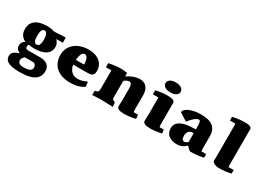

<svg xmlns="http://www.w3.org/2000/svg" viewBox="-29 -1498 3430 2529"><g transform="rotate(30 1685.5 -233.5)"><path d="M280.3 -485.4Q344.2 -485.4 392.1 -467.3L566.9 -477.1V-397.5H468.8Q479 -384.3 487.1 -372.6Q495.1 -360.8 500.2 -349.6Q505.4 -338.4 508.1 -326.4Q510.7 -314.5 510.7 -300.3Q510.7 -264.2 496.3 -234.9Q481.9 -205.6 452.6 -185.1Q423.3 -164.6 379.4 -153.6Q335.4 -142.6 276.9 -142.6Q254.9 -142.6 232.9 -144.5Q210.9 -146.5 189 -150.4Q181.6 -137.7 181.6 -111.3Q181.6 -94.7 191.7 -88.1Q201.7 -81.5 222.2 -81.5H409.2Q441.4 -81.5 468.3 -74Q495.1 -66.4 514.6 -51Q534.2 -35.6 544.9 -12.7Q555.7 10.3 555.7 41Q555.7 79.6 543.9 108.2Q532.2 136.7 511.7 156.7Q491.2 176.8 462.9 189.5Q434.6 202.1 401.6 209.2Q368.7 216.3 332.3 219Q295.9 221.7 258.8 221.7Q144.5 221.7 90.3 193.6Q36.1 165.5 36.1 106Q36.1 73.2 61.8 48.8Q87.4 24.4 146 5.9Q118.2 -3.9 100.3 -24.4Q82.5 -44.9 82.5 -75.7Q82.5 -134.3 134.3 -162.1Q91.3 -178.7 67.4 -215.8Q43.5 -252.9 43.5 -307.6Q43.5 -353.5 60.8 -387Q78.1 -420.4 109.1 -442.4Q140.1 -464.4 183.8 -474.9Q227.5 -485.4 280.3 -485.4ZM191.4 80.1Q191.4 142.1 276.9 142.1Q340.8 142.1 371.3 126Q401.9 109.9 401.9 80.1Q401.9 50.8 388.2 34.7Q374.5 18.6 346.7 18.6H228Q191.4 55.2 191.4 80.1ZM331.1 -305.7Q331.1 -358.9 317.6 -388.4Q304.2 -418 277.8 -418Q228 -418 228 -305.7Q228 -255.4 240.5 -229.2Q252.9 -203.1 277.8 -203.1Q331.1 -203.1 331.1 -305.7Z M951.7 -288.1V-296.9Q951.7 -321.8 947.8 -343Q943.8 -364.3 936.5 -379.6Q929.2 -395 918.2 -403.8Q907.2 -412.6 893.6 -412.6Q839.4 -412.6 827.6 -288.1ZM972.7 -82.5Q1033.7 -82.5 1109.4 -119.6L1118.2 -46.4Q1038.1 10.7 911.1 10.7Q843.8 10.7 789.8 -6.1Q735.8 -22.9 697.8 -55.4Q659.7 -87.9 639.2 -135.3Q618.7 -182.6 618.7 -243.7Q618.7 -297.9 639.6 -343.3Q660.6 -388.7 699.2 -421.4Q737.8 -454.1 792 -472.4Q846.2 -490.7 913.1 -490.7Q963.4 -490.7 1005.4 -477.5Q1047.4 -464.4 1077.9 -439.9Q1108.4 -415.5 1125.5 -380.1Q1142.6 -344.7 1142.6 -300.3Q1142.6 -273.9 1136.5 -257.3Q1130.4 -240.7 1116.7 -231.4Q1103 -222.2 1081.8 -219Q1060.5 -215.8 1029.8 -215.8H828.1Q839.4 -154.3 875 -118.4Q910.6 -82.5 972.7 -82.5Z M1218.8 -463.9Q1321.8 -485.4 1409.2 -485.4Q1421.9 -485.4 1443.6 -483.4Q1465.3 -481.4 1497.6 -477.5L1500 -424.8Q1547.4 -456.1 1595.7 -473.6Q1644 -491.2 1688.5 -491.2Q1723.6 -491.2 1750 -479.7Q1776.4 -468.3 1793.9 -446.8Q1811.5 -425.3 1820.1 -394.3Q1828.6 -363.3 1828.6 -324.2V-121.1Q1828.6 -89.4 1833 -71.8H1897.9L1904.3 -11.2Q1811 10.7 1731.4 10.7Q1621.1 10.7 1621.1 -41.5Q1621.1 -48.3 1621.6 -60.8Q1622.1 -73.2 1622.6 -86.9Q1623 -100.6 1623.5 -113.3Q1624 -126 1624 -133.8V-316.9Q1624 -394.5 1581.5 -394.5Q1548.3 -394.5 1507.3 -360.8V-113.8Q1507.3 -100.1 1509.5 -91.6Q1511.7 -83 1516.8 -77.4Q1522 -71.8 1530.8 -68.4Q1539.6 -64.9 1552.7 -62L1558.1 5.4Q1490.7 2.9 1450.9 1.5Q1411.1 0 1397 0Q1358.4 0 1320.8 1.5Q1283.2 2.9 1245.1 5.4L1248 -61.5Q1264.2 -64 1274.7 -66.9Q1285.2 -69.8 1291.5 -76.7Q1297.9 -83.5 1300.3 -95.7Q1302.7 -107.9 1302.7 -129.4V-402.3H1218.8Z M2002.9 -613.3Q2002.9 -633.3 2012.5 -647.7Q2022 -662.1 2038.1 -671.4Q2054.2 -680.7 2075 -685.1Q2095.7 -689.5 2118.7 -689.5Q2142.6 -689.5 2163.8 -684.6Q2185.1 -679.7 2200.9 -669.9Q2216.8 -660.2 2225.8 -646Q2234.9 -631.8 2234.9 -613.3Q2234.9 -592.8 2224.6 -578.6Q2214.4 -564.5 2197.8 -555.7Q2181.2 -546.9 2160.4 -542.7Q2139.6 -538.6 2118.7 -538.6Q2095.2 -538.6 2074 -543.5Q2052.7 -548.3 2037.1 -557.9Q2021.5 -567.4 2012.2 -581.3Q2002.9 -595.2 2002.9 -613.3ZM1933.1 -463.9Q2031.7 -485.4 2112.3 -485.4Q2164.1 -485.4 2192.9 -473.9Q2221.7 -462.4 2221.7 -439V-116.7Q2221.7 -89.8 2226.1 -71.8H2291L2297.4 -16.1Q2203.1 5.4 2124.5 5.4Q2072.8 5.4 2043.5 -7.3Q2014.2 -20 2014.2 -46.4Q2014.2 -53.2 2014.6 -65.7Q2015.1 -78.1 2015.6 -91.8Q2016.1 -105.5 2016.6 -118.2Q2017.1 -130.9 2017.1 -138.7V-402.3H1933.1Z M2640.6 -226.6Q2602.5 -226.6 2581.3 -202.1Q2560.1 -177.7 2560.1 -137.7Q2560.1 -99.1 2572 -83.3Q2584 -67.4 2601.1 -67.4Q2625 -67.4 2655.3 -93.3V-226.6ZM2935.5 -16.1Q2842.3 4.9 2731.9 4.9Q2713.4 -7.8 2698.7 -21.7Q2684.1 -35.6 2673.3 -49.8Q2615.7 10.7 2534.2 10.7Q2495.1 10.7 2462.9 1.5Q2430.7 -7.8 2407.7 -26.1Q2384.8 -44.4 2372.1 -71.5Q2359.4 -98.6 2359.4 -133.8Q2359.4 -209 2430.2 -246.8Q2501 -284.7 2645.5 -284.7H2655.3V-301.3Q2655.3 -362.3 2649.7 -389.9Q2644 -417.5 2629.9 -417.5Q2601.6 -417.5 2565.4 -388.4Q2529.3 -359.4 2489.7 -308.1L2372.1 -383.3Q2372.1 -407.7 2393.8 -427.5Q2415.5 -447.3 2450 -461.4Q2484.4 -475.6 2526.9 -483.2Q2569.3 -490.7 2610.8 -490.7Q2670.4 -490.7 2716.8 -481Q2763.2 -471.2 2794.9 -448Q2826.7 -424.8 2843.3 -387Q2859.9 -349.1 2859.9 -293.5Q2859.9 -279.8 2859.6 -261.7Q2859.4 -243.7 2859.4 -220.2V-133.8Q2859.4 -109.9 2860.1 -94.5Q2860.8 -79.1 2861.8 -72.3Q2869.6 -71.8 2877.7 -71.5Q2885.7 -71.3 2894.5 -71.3H2935.5Z M2984.9 -667Q3079.6 -689.5 3170.9 -689.5Q3192.9 -689.5 3208.3 -688.2Q3223.6 -687 3235.1 -683.8Q3246.6 -680.7 3255.6 -674.3Q3264.6 -668 3273.4 -657.7V-110.8Q3273.4 -81.1 3276.4 -70.8H3354V-16.6Q3265.1 4.4 3176.8 4.4Q3135.3 4.4 3109.4 -6.1Q3083.5 -16.6 3066.9 -40V-52.7Q3067.9 -72.3 3068.6 -93.5Q3069.3 -114.7 3069.3 -138.2V-573.7Q3069.3 -585 3068.8 -594.5Q3068.4 -604 3067.4 -611.3H2984.9Z"/></g></svg>

Font: Tienne Black
Style: Regular
Weight: 900
Designer: vernon adams
Foundry: vernon adams
Version: Version 001.001